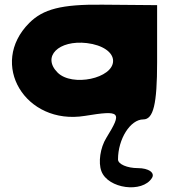

<svg xmlns="http://www.w3.org/2000/svg" viewBox="-20 -560 730 820"><path d="M105 -462C-70 -287 88 -24 342 -65C496 -90 503 -83 434 29C408 71 399 134 413 171C441 246 588 266 629 200C643 178 615 158 569 158C523 158 484 141 484 121C484 33 537 -50 592 -50C635 -50 651 -115 651 -294V-538L417 -540C242 -542 164 -521 105 -462ZM463 -300C463 -225 288 -188 226 -250C158 -318 230 -390 351 -376C418 -368 463 -337 463 -300Z"/></svg>

Font: Hussar Skorodowane
Style: Bold
Weight: 700
Foundry: Cannot Into Space Fonts
Version: Version 0.892